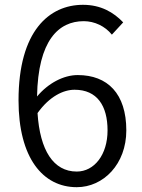

<svg xmlns="http://www.w3.org/2000/svg" viewBox="-20 -765 589 798"><path d="M299 13C410 13 505 -83 505 -223C505 -376 427 -453 303 -453C244 -453 180 -419 134 -364C138 -598 224 -677 328 -677C373 -677 417 -656 445 -621L492 -672C452 -714 399 -745 325 -745C185 -745 57 -637 57 -348C57 -109 158 13 299 13ZM136 -295C186 -365 244 -392 290 -392C384 -392 427 -325 427 -223C427 -122 372 -52 299 -52C202 -52 146 -140 136 -295Z"/></svg>

Font: Noto Sans CJK HK DemiLight
Style: Regular
Weight: 350
Designer: Ryoko NISHIZUKA 西塚涼子 (kana, bopomofo & ideographs); Paul D. Hunt (Latin, Greek & Cyrillic); Sandoll Communications 산돌커뮤니
Foundry: Adobe
Version: Version 2.004;hotconv 1.0.118;makeotfexe 2.5.65603